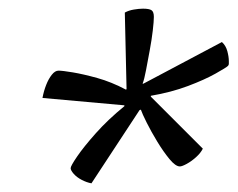

<svg xmlns="http://www.w3.org/2000/svg" viewBox="-20 -730 548 443"><path d="M191 -307Q180 -309 168.5 -315Q157 -321 150 -329Q143 -337 143 -342Q143 -347 158 -369Q173 -391 201 -422.5Q229 -454 267 -485V-487L78 -504Q81 -520 86.5 -534Q92 -548 99.5 -557.5Q107 -567 115 -567Q124 -567 148 -563Q172 -559 204.5 -550Q237 -541 271 -523L272 -525L268 -701Q277 -706 289 -708Q301 -710 310 -710Q324 -710 329.5 -706.5Q335 -703 335 -691Q335 -681 332.5 -659.5Q330 -638 325.5 -614Q321 -590 317 -568.5Q313 -547 309 -537H311L492 -633Q501 -625 504.5 -612Q508 -599 508 -589Q508 -586 508 -583Q508 -580 506 -578Q502 -574 477 -560Q452 -546 413.5 -531.5Q375 -517 328 -509V-507L448 -387Q443 -377 432.5 -367.5Q422 -358 411 -352Q400 -346 395 -346Q385 -346 371 -363Q357 -380 343 -403Q329 -426 318.5 -447Q308 -468 305 -477L302 -476Z"/></svg>

Font: Texturina Medium 12pt ExtraLight
Style: Italic
Weight: 250
Italic angle: -11°
Version: Version 1.002